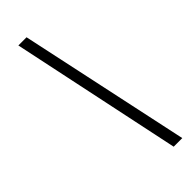

<svg xmlns="http://www.w3.org/2000/svg" viewBox="-300 -775 979 979"><g transform="rotate(-45 190.0 -285.5)"><path d="M287 177 92 -748H151L349 177Z"/></g></svg>

Font: Tiro Telugu
Style: Italic
Weight: 400
Italic angle: -11°
Designer: Telugu: John Hudson & Fiona Ross, assisted by Kaja Sojewska. Latin: John Hudson with Paul Hanslow, assisted by Kaja Soje
Foundry: Tiro Typeworks Ltd.
Version: Version 1.52